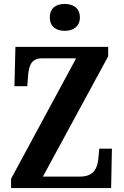

<svg xmlns="http://www.w3.org/2000/svg" viewBox="-20 -951 625 971"><path d="M308 -795C349 -795 384 -816 384 -863C384 -911 349 -931 308 -931C264 -931 232 -911 232 -863C232 -816 264 -795 308 -795ZM36 0H542L546 -199H482L478 -155C474 -105 458 -58 385 -58H197L527 -666V-714H58L53 -515H118L122 -567C126 -619 138 -656 193 -656H365L36 -47Z"/></svg>

Font: Noto Serif Tamil Condensed
Style: Bold Italic
Weight: 700
Width: 3
Italic angle: -12°
Designer: Indian Type Foundry, Tom Grace, and the Monotype Design Team
Foundry: Monotype Imaging Inc.
Version: Version 2.003